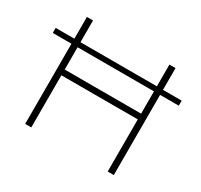

<svg xmlns="http://www.w3.org/2000/svg" viewBox="-128 -760 968 925"><g transform="rotate(30 355.5 -297.5)"><path d="M5 -446V-474H706V-446ZM109 0V-595H143V-322H568V-595H602V0H568V-290H143V0Z"/></g></svg>

Font: Encode Sans SC Expanded Thin
Style: Regular
Weight: 250
Width: 7
Designer: Multiple Designers
Foundry: Impallari Type
Version: Version 3.002